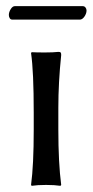

<svg xmlns="http://www.w3.org/2000/svg" viewBox="-20 -602 302 625"><path d="M239.7 -538.1H20.5Q14.6 -538.1 11.7 -542.7Q8.8 -547.4 8.8 -553.2Q8.8 -562.5 14.9 -572.3Q21 -582 28.3 -582H249Q254.9 -582 258.3 -577.6Q261.7 -573.2 261.7 -567.9Q261.7 -558.1 254.9 -548.1Q248 -538.1 239.7 -538.1ZM89.8 -234.9Q89.8 -369.6 81.1 -429.2L83 -432.1Q98.1 -431.2 126 -431.2Q153.8 -431.2 169.9 -433.1Q175.8 -433.1 177.5 -431.2Q179.2 -429.2 179.2 -422.9Q169.9 -333.5 169.9 -251V-180.2Q169.9 -71.8 179.2 0L176.8 2.9Q158.2 0 129.9 0Q101.6 0 83 2.9L81.1 0Q89.8 -64.9 89.8 -180.2Z"/></svg>

Font: Linux Biolinum G
Style: Regular
Weight: 400
Designer: Philipp H. Poll
Foundry: Philipp H. Poll
Version: Version 1.1.0 ; ttfautohint (v1.6)